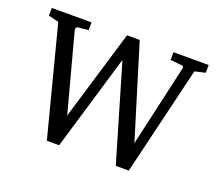

<svg xmlns="http://www.w3.org/2000/svg" viewBox="-84 -556 780 684"><g transform="rotate(20 305.5 -213.5)"><path d="M461.3 12H412L305.3 -350.7L197.3 12H150.7L44 -400L5.3 -409.3V-438.7H156V-409.3L116 -405.3Q113.3 -405.3 112.7 -404Q112 -402.7 109.3 -400V-392L188 -97.3L290.7 -438.7H338.7L446.7 -86.7L516 -392Q517.3 -394.7 517.3 -396.7Q517.3 -398.7 516 -400Q516 -405.3 508 -405.3L466.7 -409.3V-438.7H600V-409.3L560 -400Z"/></g></svg>

Font: Peddana
Style: Regular
Weight: 400
Designer: Appaji Ambarisha Darbha
Foundry: Appaji Ambarisha Darbha
Version: Version 1.0.4; ttfautohint (v1.2.25-373a) -l 7 -r 28 -G 50 -